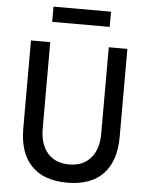

<svg xmlns="http://www.w3.org/2000/svg" viewBox="-65 -1062 880 1131"><g transform="rotate(5 375.0 -497.0)"><path d="M204 -800V-290Q204 -197 249.5 -144.5Q295 -92 377 -92Q459 -92 504.5 -144.5Q550 -197 550 -290V-800H660V-280Q660 -136 587 -60Q514 16 375 16Q236 16 163 -60Q90 -136 90 -280V-800ZM205 -1010H545V-920H205Z"/></g></svg>

Font: Martian Mono Custom sWd Rg
Style: Regular
Weight: 400
Width: 6
Monospace: yes
Designer: Alex Havermale
Foundry: Evil Martians
Version: Version 1.000